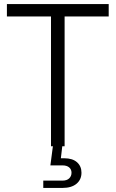

<svg xmlns="http://www.w3.org/2000/svg" viewBox="-20 -720 569 945"><path d="M231 0V-671H298V0ZM14 -639V-700H515V-639ZM287 205H193V169H287Q309 169 320.5 158Q332 147 332 130Q332 114 320.5 104Q309 94 287 94H228L242 -13H288L278 72L251 59H297Q337 59 359 78.5Q381 98 381 130Q381 164 356.5 184.5Q332 205 287 205Z"/></svg>

Font: SUSE Light
Style: Regular
Weight: 300
Designer: Rene Bieder
Foundry: SUSE
Version: Version 1.000